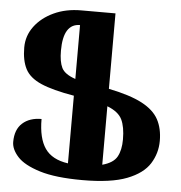

<svg xmlns="http://www.w3.org/2000/svg" viewBox="-52 -774 787 834"><g transform="rotate(5 341.0 -357.0)"><path d="M338 10Q220 10 151 -11.5Q82 -33 53 -65Q24 -97 24 -129Q24 -183 55 -211Q86 -239 138 -239Q138 -155 168.5 -111Q199 -67 269 -57V-352Q175 -368 124.5 -390Q74 -412 55 -448.5Q36 -485 36 -542Q36 -593 66.5 -634Q97 -675 149.5 -699.5Q202 -724 269 -724H418V-395Q512 -376 564 -348.5Q616 -321 637 -282Q658 -243 658 -189Q658 -135 629.5 -89.5Q601 -44 531.5 -17Q462 10 338 10ZM498 -181Q498 -236 482.5 -268Q467 -300 418 -319V-64Q466 -77 482 -106Q498 -135 498 -181ZM196 -542Q196 -494 209 -467.5Q222 -441 269 -425V-660Q196 -660 196 -542Z"/></g></svg>

Font: Noto Serif Armenian ExtraCondensed Black
Style: Regular
Weight: 900
Width: 2
Designer: Monotype Design Team
Foundry: Monotype Imaging Inc.
Version: Version 2.008; ttfautohint (v1.8.4.7-5d5b)